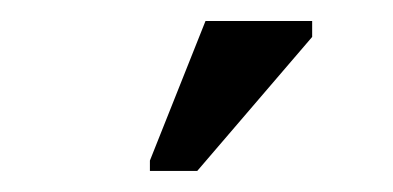

<svg xmlns="http://www.w3.org/2000/svg" viewBox="-20 -745 373 182"><path d="M167 -583H122.1V-592.8L174.8 -725.1H275.9V-710Z"/></svg>

Font: Libra Sans Modern
Style: Regular
Weight: 400
Foundry: Stefan Peev, Context Ltd
Version: Version 1.000